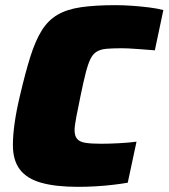

<svg xmlns="http://www.w3.org/2000/svg" viewBox="-20 -716 653 744"><path d="M282 8Q197 8 141 -7.5Q85 -23 57.5 -58.5Q30 -94 30 -154Q30 -191 36.5 -238Q43 -285 57 -344Q78 -434 97.5 -496Q117 -558 141.5 -597.5Q166 -637 202.5 -658.5Q239 -680 293.5 -688Q348 -696 427 -696Q459 -696 493.5 -693.5Q528 -691 559.5 -687Q591 -683 613 -677L580 -521Q540 -524 515 -526Q490 -528 475.5 -528.5Q461 -529 451 -529Q416 -529 393 -527Q370 -525 355 -516Q340 -507 330.5 -487.5Q321 -468 312 -433Q303 -398 292 -344Q282 -297 275.5 -262Q269 -227 269 -212Q269 -189 279 -177.5Q289 -166 311.5 -162.5Q334 -159 372 -159Q402 -159 440.5 -161Q479 -163 509 -167L475 -8Q452 -4 419 0Q386 4 350.5 6Q315 8 282 8Z"/></svg>

Font: Saira Thin Black
Style: Italic
Weight: 900
Italic angle: -12°
Version: Version 1.101